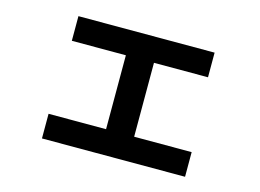

<svg xmlns="http://www.w3.org/2000/svg" viewBox="-81 -709 1162 858"><g transform="rotate(15 500.0 -280.0)"><path d="M169 5V-109H435V-451H185V-565H815V-451H565V-109H831V5Z"/></g></svg>

Font: M PLUS 2
Style: Bold
Weight: 700
Designer: Coji Morishita
Foundry: UNDERFOREST DESIGN
Version: Version 1.001